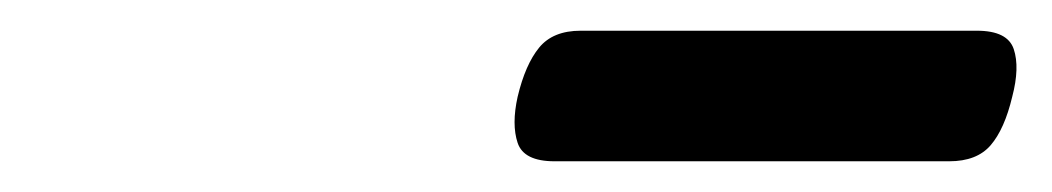

<svg xmlns="http://www.w3.org/2000/svg" viewBox="-20 -791 685 125"><path d="M341 -686Q321 -686 317 -698Q313 -710 317 -728Q322 -749 331 -760Q340 -771 358 -771H616Q636 -771 640 -759Q644 -747 639 -728Q634 -707 625 -696.5Q616 -686 598 -686Z"/></svg>

Font: Playwrite AU TAS
Style: Regular
Weight: 400
Designer: Veronika Burian, José Scaglione
Foundry: TypeTogether
Version: Version 1.002